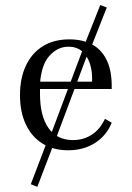

<svg xmlns="http://www.w3.org/2000/svg" viewBox="-20 -582 522 758"><path d="M196.8 -24.2 175 -35.5 314.5 -407.3 336.3 -396.8ZM127.4 155.6 101.6 145.2 170.2 -34.7 195.2 -21.8ZM339.5 -395.2 314.5 -407.3 375.8 -562.1 401.6 -552.4ZM249.2 11.3Q191.1 11.3 148.4 -14.9Q105.6 -41.1 82.3 -90.3Q58.9 -139.5 58.9 -206.5Q58.9 -273.4 82.3 -323Q105.6 -372.6 149.2 -399.6Q192.7 -426.6 254 -426.6Q305.6 -426.6 343.5 -406.5Q381.5 -386.3 402 -343.1Q422.6 -300 421 -230.6H106.5L105.6 -259.7H343.5Q345.2 -299.2 335.1 -330.2Q325 -361.3 304 -379.4Q283.1 -397.6 250 -397.6Q208.1 -397.6 175.8 -362.5Q143.5 -327.4 137.9 -252.4L138.7 -250.8Q137.9 -241.1 137.9 -231.5Q137.9 -221.8 137.9 -211.3Q137.9 -124.2 171.4 -76.6Q204.8 -29 268.5 -29Q308.9 -29 341.5 -49.6Q374.2 -70.2 394.4 -112.9L421 -97.6Q400.8 -46.8 355.2 -17.7Q309.7 11.3 249.2 11.3Z"/></svg>

Font: Playfair 5pt SemiExpanded Light Light
Style: Regular
Weight: 300
Version: Version 2.203